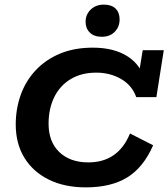

<svg xmlns="http://www.w3.org/2000/svg" viewBox="-20 -800 728 830"><path d="M351 10Q259 10 191 -23.5Q123 -57 85.5 -118Q48 -179 48 -262Q48 -329 69.5 -389.5Q91 -450 134 -496Q177 -542 239 -568Q301 -594 381 -594Q473 -594 532 -556Q591 -518 608 -447L578 -467L597 -583H688L656 -380H569Q551 -431 503.5 -458.5Q456 -486 396 -486Q332 -486 285.5 -458Q239 -430 214.5 -380Q190 -330 190 -265Q190 -187 236.5 -142.5Q283 -98 362 -98Q426 -98 471 -129Q516 -160 542 -223L642 -172Q600 -76 530 -33Q460 10 351 10ZM420 -641Q387 -641 368.5 -659Q350 -677 350 -706Q350 -737 372 -758.5Q394 -780 429 -780Q462 -780 479.5 -763Q497 -746 497 -716Q497 -684 476 -662.5Q455 -641 420 -641Z"/></svg>

Font: Rokkitt SemiBold
Style: Bold Italic
Weight: 700
Italic angle: -9°
Version: Version 3.103